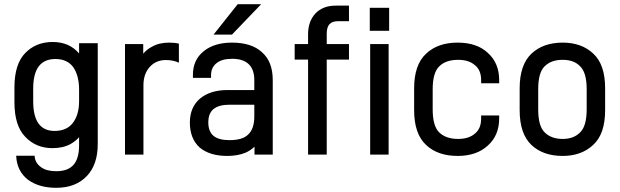

<svg xmlns="http://www.w3.org/2000/svg" viewBox="-20 -727 2953 915"><path d="M356.9 -521H445.8V-40Q445.8 57.1 394 111.8Q340.8 168 248 168Q166 168 113.8 129.9Q60.1 88.4 57.1 15.1H145Q146.5 49.3 175.8 69.8Q201.7 88.9 248 88.9Q303.7 88.9 330.3 58.6Q356.9 28.3 356.9 -34.2V-73.2Q341.8 -55.7 316.9 -41Q280.8 -21 230 -21Q151.4 -21 100.1 -75.2Q48.8 -127.9 48.8 -240.2V-310.1Q48.8 -421.4 100.1 -474.1Q151.4 -526.9 231 -526.9Q310.5 -526.9 356.9 -472.2ZM327.1 -141.1Q356.9 -179.7 356.9 -245.1V-299.8Q356.9 -367.7 328.1 -408.2Q299.3 -445.8 244.1 -445.8Q138.2 -445.8 138.2 -305.2V-244.1Q138.2 -103 240.2 -103Q297.9 -103 327.1 -141.1Z M785.6 -523.9Q812.5 -523.9 832.5 -519V-428.2Q805.2 -440.9 770.5 -440.9Q723.6 -440.9 693.8 -408.2Q663.6 -375 663.6 -320.8V9.8H575.7V-517.1H662.6V-471.2Q681.6 -493.2 703.6 -503.9Q737.3 -523.9 785.6 -523.9Z M1224.6 -707 1085.4 -562H997.6L1112.8 -707ZM1228.5 -478Q1279.8 -433.6 1279.8 -345.2V9.8H1192.9V-27.8Q1172.4 -8.8 1149.4 1Q1112.3 16.1 1062.5 16.1Q979.5 16.1 931.6 -23.9Q884.8 -66.4 884.8 -143.1Q884.8 -215.3 932.6 -256.8Q981.9 -297.9 1064.5 -297.9H1191.9V-346.2Q1191.9 -396 1164.6 -421.9Q1138.2 -446.8 1086.4 -446.8Q1037.1 -446.8 1011.7 -425.8Q985.8 -405.3 985.8 -369.1V-356H899.4V-371.1Q899.4 -441.4 950.7 -482.9Q1001.5 -523.9 1085.4 -523.9Q1179.2 -523.9 1228.5 -478ZM1163.6 -86.9Q1191.9 -113.8 1191.9 -171.9V-228H1074.7Q1022.9 -228 997.8 -207.5Q972.7 -187 972.7 -144Q972.7 -100.6 997.3 -79.8Q1022 -59.1 1073.7 -59.1Q1137.2 -59.1 1163.6 -86.9Z M1537.1 -517.1H1643.1V-442.9H1537.1V9.8H1448.2V-442.9H1384.3V-517.1H1448.2V-564Q1448.2 -625 1483.4 -663.1Q1519 -700.2 1580.1 -700.2H1643.1V-626H1591.3Q1563.5 -626 1550.3 -611.8Q1537.1 -597.7 1537.1 -566.9ZM1834.5 -689.9V-580.1H1742.2V-689.9ZM1832 -517.1V9.8H1744.1V-517.1Z M2010.7 -36.1Q1953.6 -88.9 1953.6 -202.1V-306.2Q1953.6 -418.5 2010.7 -471.2Q2066.4 -523.9 2160.6 -523.9Q2252.9 -523.9 2304.7 -475.1Q2358.9 -426.8 2358.9 -345.2V-330.1H2272.9V-345.2Q2272.9 -392.6 2243.7 -416Q2214.8 -441.9 2163.6 -441.9Q2104.5 -441.9 2073.7 -411.1Q2042 -380.9 2042 -301.8V-206.1Q2042 -127 2072.8 -96.2Q2105.5 -64.9 2162.6 -64.9Q2214.8 -64.9 2243.7 -90.8Q2272.9 -114.3 2272.9 -162.1V-176.8H2358.9V-163.1Q2358.9 -81.5 2304.7 -33.2Q2251 16.1 2161.6 16.1Q2065.9 16.1 2010.7 -36.1Z M2512.7 -36.1Q2456.5 -89.4 2456.5 -202.1V-306.2Q2456.5 -418 2512.7 -471.2Q2568.4 -523.9 2661.6 -523.9Q2752 -523.9 2807.6 -471.2Q2863.8 -419.4 2863.8 -306.2V-202.1Q2863.8 -88.9 2807.6 -37.1Q2751.5 16.1 2661.6 16.1Q2567.9 16.1 2512.7 -36.1ZM2744.6 -96.2Q2775.9 -126 2775.9 -206.1V-301.8Q2775.9 -381.3 2744.6 -411.1Q2715.3 -441.9 2661.6 -441.9Q2606.4 -441.9 2575.7 -411.1Q2544.9 -381.8 2544.9 -301.8V-206.1Q2544.9 -125.5 2575.7 -96.2Q2606.9 -64.9 2661.6 -64.9Q2714.8 -64.9 2744.6 -96.2Z"/></svg>

Font: D-DIN-PRO Medium
Style: Regular
Weight: 500
Designer: datto
Foundry: CyberFei
Version: Version 1.000;hotconv 1.0.109;makeotfexe 2.5.65596